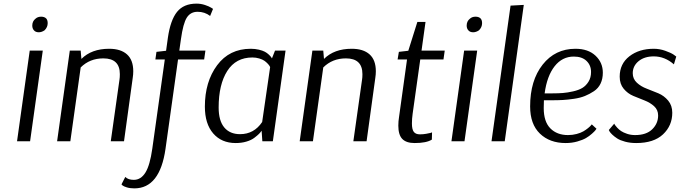

<svg xmlns="http://www.w3.org/2000/svg" viewBox="-20 -779 3750 1059"><path d="M216 -500 146 0H74L144 -500ZM176 -676Q188 -687 207 -687Q225 -687 235 -677Q243 -668 243 -651Q243 -629 226 -612Q210 -601 194 -601Q176 -601 167 -612Q158 -622 158 -638Q158 -662 176 -676Z M295 0 365 -500H425L429 -454Q485 -510 582 -510Q646 -510 680.5 -479Q715 -448 715 -386Q715 -368 712 -349L664 0H591Q637 -327 639 -340Q641 -351 641 -370Q641 -457 550 -457Q475 -457 425 -407L368 0Z M820 41 889 -451H837L843 -493L896 -499L906 -571Q920 -668 956.5 -713.5Q993 -759 1064 -759Q1088 -759 1110.5 -751.5Q1133 -744 1144 -737L1155 -730L1139 -691Q1109 -714 1070 -714Q1031 -714 1010.5 -682Q990 -650 978 -563L969 -500H1113L1106 -451H962L893 41Q862 260 721 260Q697 260 679.5 254.5Q662 249 656 244L650 238L671 197Q687 213 718 213Q757 213 782 173Q807 133 820 41Z M1555 -500 1485 0H1427L1423 -58Q1417 -49 1408.5 -40.5Q1400 -32 1383 -19Q1366 -6 1339 2Q1312 10 1280 10Q1202 10 1156 -43Q1110 -96 1110 -191Q1110 -328 1177.5 -419Q1245 -510 1363 -510Q1387 -510 1408 -505Q1429 -500 1441 -493.5Q1453 -487 1462.5 -478Q1472 -469 1475 -464.5Q1478 -460 1480 -457L1497 -500ZM1304 -39Q1381 -39 1426 -106L1470 -409Q1469 -411 1466.5 -415.5Q1464 -420 1456 -428.5Q1448 -437 1438 -444Q1428 -451 1410 -456.5Q1392 -462 1372 -462Q1281 -462 1233.5 -387.5Q1186 -313 1186 -186Q1186 -113 1217 -76Q1248 -39 1304 -39Z M1633 0 1703 -500H1763L1767 -454Q1823 -510 1920 -510Q1984 -510 2018.5 -479Q2053 -448 2053 -386Q2053 -368 2050 -349L2002 0H1929Q1975 -327 1977 -340Q1979 -351 1979 -370Q1979 -457 1888 -457Q1813 -457 1763 -407L1706 0Z M2433 -500 2426 -451H2298L2256 -152Q2252 -124 2252 -98Q2252 -65 2262.5 -51.5Q2273 -38 2296 -38Q2314 -38 2330.5 -41Q2347 -44 2355 -46L2363 -49L2362 -9Q2332 10 2267 10Q2221 10 2199 -12.5Q2177 -35 2177 -86Q2177 -110 2181 -134L2225 -451H2173L2180 -493L2232 -499L2282 -658H2327L2305 -500Z M2612 -500 2542 0H2470L2540 -500ZM2572 -676Q2584 -687 2603 -687Q2621 -687 2631 -677Q2639 -668 2639 -651Q2639 -629 2622 -612Q2606 -601 2590 -601Q2572 -601 2563 -612Q2554 -622 2554 -638Q2554 -662 2572 -676Z M2869 -752 2764 0H2691L2796 -748Z M3244 -93 3270 -69Q3268 -66 3264 -60.5Q3260 -55 3245 -41.5Q3230 -28 3212 -17.5Q3194 -7 3164 1.5Q3134 10 3100 10Q3012 10 2958 -42Q2904 -94 2904 -192Q2904 -335 2973 -422.5Q3042 -510 3154 -510Q3224 -510 3264.5 -472Q3305 -434 3305 -378Q3305 -344 3292.5 -318Q3280 -292 3256 -276Q3232 -260 3206 -249.5Q3180 -239 3145.5 -234Q3111 -229 3084.5 -227.5Q3058 -226 3025 -226H2980Q2979 -212 2979 -183Q2979 -108 3015.5 -71Q3052 -34 3113 -34Q3138 -34 3160.5 -40Q3183 -46 3197.5 -54.5Q3212 -63 3223 -72Q3234 -81 3239 -87ZM3145 -467Q3081 -467 3039 -413.5Q2997 -360 2984 -264H3027Q3059 -264 3084.5 -266Q3110 -268 3141 -275Q3172 -282 3192 -294Q3212 -306 3226 -328.5Q3240 -351 3240 -382Q3240 -419 3215 -443Q3190 -467 3145 -467Z M3338 -62 3368 -97Q3369 -94 3371.5 -90Q3374 -86 3384 -75Q3394 -64 3406 -56Q3418 -48 3438.5 -41Q3459 -34 3483 -34Q3545 -34 3577.5 -66Q3610 -98 3610 -142Q3610 -173 3588 -193Q3566 -213 3535 -225Q3504 -237 3473 -250Q3442 -263 3420 -289.5Q3398 -316 3398 -356Q3398 -427 3451.5 -468.5Q3505 -510 3586 -510Q3618 -510 3649 -499Q3680 -488 3695 -478L3710 -467L3697 -424Q3647 -468 3586 -468Q3534 -468 3502 -441.5Q3470 -415 3470 -375Q3470 -344 3492.5 -323Q3515 -302 3547 -290Q3579 -278 3611 -264.5Q3643 -251 3665.5 -224Q3688 -197 3688 -157Q3688 -86 3637 -38Q3586 10 3489 10Q3456 10 3428 2.5Q3400 -5 3384 -15.5Q3368 -26 3357 -36.5Q3346 -47 3342 -54Z"/></svg>

Font: ArsenalItalic
Style: Italic
Weight: 400
Italic angle: -9°
Designer: Andrij Shevchenko
Foundry: Stairsfor.com
Version: Version 1.000